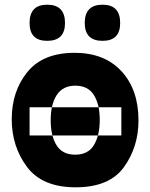

<svg xmlns="http://www.w3.org/2000/svg" viewBox="-20 -788 640 818"><path d="M106 -211V-331H497V-211ZM302 10Q446 10 508 -76Q570 -162 570 -275Q570 -406 497.5 -484.5Q425 -563 298 -563Q163 -563 96.5 -481Q30 -399 30 -280Q30 -164 95 -77Q160 10 302 10ZM300 -129Q246 -129 221 -169Q196 -209 196 -276Q196 -344 222 -383.5Q248 -423 301 -423Q355 -423 380 -383Q405 -343 405 -277Q405 -212 380.5 -170.5Q356 -129 300 -129ZM417 -614Q492 -614 492 -690Q492 -768 417 -768Q341 -768 341 -690Q341 -614 417 -614ZM181 -614Q257 -614 257 -690Q257 -768 181 -768Q106 -768 106 -690Q106 -614 181 -614Z"/></svg>

Font: Noto Sans Mono Extra
Style: Regular
Weight: 800
Designer: Monotype Design Team
Foundry: Monotype Imaging Inc.
Version: Version 1.900